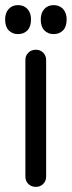

<svg xmlns="http://www.w3.org/2000/svg" viewBox="-29 -719 280 749"><path d="M111 10Q93 10 81.5 -1.5Q70 -13 70 -30V-485Q70 -502 81.5 -513.5Q93 -525 111 -525Q128 -525 139.5 -513.5Q151 -502 151 -485V-30Q151 -13 139.5 -1.5Q128 10 111 10ZM41 -586Q19 -586 5 -600.5Q-9 -615 -9 -643Q-9 -669 5 -684Q19 -699 41 -699Q64 -699 78 -684Q92 -669 92 -643Q92 -615 78 -600.5Q64 -586 41 -586ZM180 -586Q158 -586 144 -600.5Q130 -615 130 -643Q130 -669 144 -684Q158 -699 180 -699Q203 -699 217 -684Q231 -669 231 -643Q231 -615 217 -600.5Q203 -586 180 -586Z"/></svg>

Font: National Park
Style: Regular
Weight: 400
Designer: Andrea Herstowski, Ben Hoepner
Version: Version 1.009